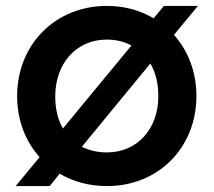

<svg xmlns="http://www.w3.org/2000/svg" viewBox="-20 -558 723 650"><path d="M425 -404 193 -123C176 -152 167 -189 167 -232C167 -342 237 -424 342 -424C373 -424 401 -417 425 -404ZM257 -61 489 -343C507 -313 516 -275 516 -232C516 -123 446 -42 342 -42C310 -42 282 -49 257 -61ZM114 -26 33 72H148L182 30C228 57 282 72 342 72C517 72 645 -59 645 -233C645 -314 617 -386 569 -440L650 -538H535L500 -496C455 -523 401 -538 342 -538C166 -538 38 -406 38 -233C38 -151 66 -80 114 -26Z"/></svg>

Font: LINE Seed JP App_OTF Bold
Style: Regular
Weight: 700
Designer: LINE & Fontrix & Fontworks
Version: Version 1.009